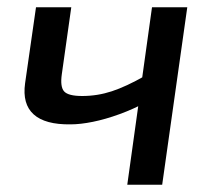

<svg xmlns="http://www.w3.org/2000/svg" viewBox="-20 -508 582 528"><path d="M176 -488 150 -304Q145 -269 156.5 -256.5Q168 -244 206 -244Q248 -244 287.5 -257Q327 -270 378 -299L382 -227Q347 -208 308.5 -194Q270 -180 235.5 -173Q201 -166 174 -166Q104 -165 72.5 -193.5Q41 -222 49 -279L79 -488ZM495 -488 426 0H330L398 -488Z"/></svg>

Font: Exo 2 Medium
Style: Italic
Weight: 500
Italic angle: -8°
Designer: Natanael Gama
Foundry: Natanael Gama
Version: Version 2.010